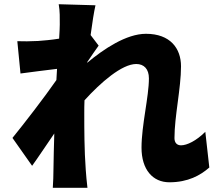

<svg xmlns="http://www.w3.org/2000/svg" viewBox="-20 -837 1040 909"><path d="M952 -213C909 -170 865 -149 837 -149C818 -149 806 -161 806 -183C806 -287 837 -419 837 -523C837 -608 786 -677 671 -677C578 -677 471 -605 393 -540V-543C411 -569 434 -604 447 -621L409 -671C417 -731 425 -781 432 -812L258 -817C264 -783 263 -751 263 -720C263 -710 262 -685 260 -654C223 -648 187 -645 160 -643C119 -641 94 -641 62 -642L77 -489C130 -496 199 -505 250 -511L247 -458C188 -373 95 -253 39 -184L132 -52C159 -89 199 -150 237 -205C235 -142 234 -90 233 -30C233 -14 232 27 230 52H394C391 28 387 -15 386 -33C379 -128 379 -225 379 -300C379 -320 379 -341 380 -362C456 -446 557 -534 625 -534C662 -534 685 -510 685 -466C685 -379 650 -244 650 -138C650 -34 703 26 782 26C870 26 929 -7 971 -44Z"/></svg>

Font: Noto Sans CJK KR Black
Style: Regular
Weight: 900
Designer: Ryoko NISHIZUKA (kana & ideographs); Paul D. Hunt (Latin, Greek & Cyrillic); Wenlong ZHANG (bopomofo); Sandoll Communica
Foundry: Adobe Systems Incorporated
Version: Version 1.004;PS 1.004;hotconv 1.0.82;makeotf.lib2.5.63406